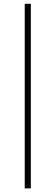

<svg xmlns="http://www.w3.org/2000/svg" viewBox="-20 -780 302 1040"><path d="M114 240.5V-759.5H147V240.5Z"/></svg>

Font: Newsreader 9pt ExtraLight
Style: Regular
Weight: 250
Designer: Hugues Gentile
Foundry: Production Type
Version: Version 1.003